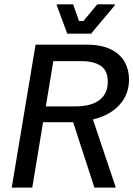

<svg xmlns="http://www.w3.org/2000/svg" viewBox="-20 -853 607 873"><path d="M33.3 0 141.7 -650H371.7Q441.7 -650 484.6 -628.3Q527.5 -606.7 547.1 -570.8Q566.7 -535 566.7 -491.7Q566.7 -423.3 522.5 -375.4Q478.3 -327.5 402.5 -310L505 -5V0H409.2L312.5 -297.5H175.8L126.7 0ZM188.3 -369.2H320.8Q395 -369.2 432.5 -398.3Q470 -427.5 470 -480.8Q470 -532.5 437.9 -553.8Q405.8 -575 351.7 -575H222.5ZM285.8 -700 238.3 -828.3V-833.3H312.5L339.2 -757.5H359.2L422.5 -833.3H501.7V-828.3L394.2 -700Z"/></svg>

Font: Familjen Grotesk GF
Style: Italic
Weight: 400
Designer: Anders Wikstroem, Jonas Baeckman, Matilda Gysing, Kristian Moeller
Foundry: Familjen STHML AB
Version: Version 2.000; Beta; Release 4; Build 6